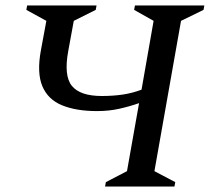

<svg xmlns="http://www.w3.org/2000/svg" viewBox="-20 -680 767 700"><path d="M363 0 366 -16 443 -56 487 -304Q453 -292 415 -283.5Q377 -275 334 -275Q258 -275 206.5 -296Q155 -317 134.5 -365.5Q114 -414 129 -496L149 -604L76 -644L79 -660H332L329 -644L249 -604L229 -495Q212 -404 242 -367Q272 -330 351 -330Q391 -330 426 -335Q461 -340 496 -353L540 -604L469 -644L472 -660H725L722 -644L640 -604L543 -56L619 -16L616 0Z"/></svg>

Font: Spectral SC Medium
Style: Italic
Weight: 500
Italic angle: -10°
Designer: Jean-Baptiste Levee
Foundry: Production Type
Version: Version 2.001